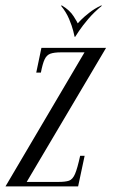

<svg xmlns="http://www.w3.org/2000/svg" viewBox="-82 -666 411 686"><path d="M197.1 0H-62.4L220 -479H62.6L66 -495H297L13.4 -16H200.5ZM140.2 -495 136.9 -479Q111.2 -479 97.9 -474.1Q84.6 -469.2 77.4 -453.9Q70.2 -438.5 64.1 -406.6H47.5L66 -495ZM123.8 0 126.4 -16Q151.4 -16 164.5 -20.4Q177.6 -24.9 186.1 -44.6Q194.6 -64.4 204.4 -109.4H220.4L197.1 0ZM278.8 -646.2 282.6 -645.9Q254.4 -623 233.4 -598.3Q212.5 -573.6 200.6 -555.8Q188.6 -538 186.6 -534.4H184.6L194.4 -581.2Q196.4 -583.9 207.4 -594.9Q218.4 -606 236.8 -620.4Q255.1 -634.9 278.8 -646.2ZM139.5 -646.2Q167.6 -629.4 181.5 -607.1Q195.4 -584.9 196.4 -581.2L186.6 -534.4H184.6Q184 -538 179.6 -555.8Q175.1 -573.6 164.8 -598.3Q154.4 -623 135.6 -645.9Z"/></svg>

Font: Emberly Black
Style: Italic
Weight: 900
Italic angle: -12°
Designer: Rajesh Rajput
Foundry: Rajesh Rajput
Version: Version 1.000